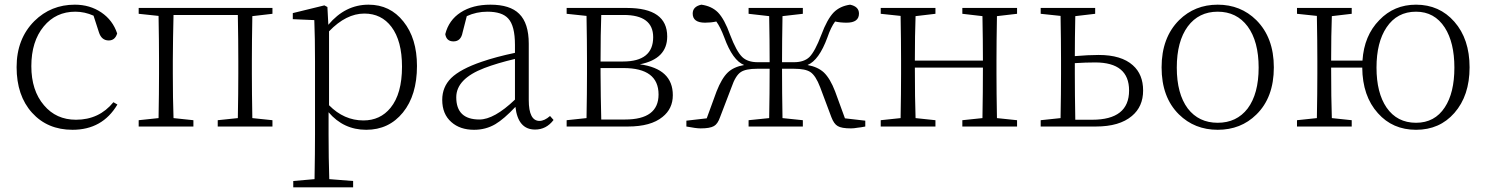

<svg xmlns="http://www.w3.org/2000/svg" viewBox="-20 -541 6355 821"><path d="M482 -94Q418 14 290 14Q183 14 117 -59Q51 -132 51 -254Q51 -375 127 -451Q198 -521 300 -521Q364 -521 413 -488Q462 -455 481 -398Q472 -368 445 -368Q414 -368 403 -403L380 -474Q342 -491 302 -491Q219 -491 167 -428Q114 -364 114 -258Q114 -154 168 -91Q220 -29 305 -29Q404 -29 465 -104Z M1059 -472Q1057 -362 1057 -282V-226Q1057 -146 1059 -36L1145 -27V0H911V-27L997 -36Q999 -146 999 -226V-282Q999 -367 997 -477H722Q721 -438 720 -380Q719 -327 719 -282V-226Q719 -119 722 -36L807 -27V0H573V-27L658 -36Q660 -146 660 -226V-282Q660 -363 658 -473L573 -482V-507H1145V-482Z M1387 -91Q1451 -26 1534 -26Q1606 -26 1650 -80Q1699 -140 1699 -256Q1699 -366 1654 -426Q1611 -483 1538 -483Q1460 -483 1387 -407ZM1384 -435Q1456 -521 1556 -521Q1648 -521 1705 -449Q1763 -377 1763 -259Q1763 -134 1703 -60Q1643 14 1546 14Q1449 14 1385 -61V32Q1385 136 1388 225L1490 233V260H1234V233L1325 225Q1327 107 1327 33V-278Q1327 -380 1324 -455L1232 -459V-485L1367 -518L1380 -511Z M2182 -289Q2106 -271 2051 -250Q1931 -204 1931 -125Q1931 -30 2030 -30Q2093 -30 2182 -115ZM2347 -28Q2316 13 2268 13Q2195 13 2184 -84Q2135 -32 2098 -10Q2057 14 2007 14Q1947 14 1910 -19Q1871 -53 1871 -114Q1871 -169 1909 -207Q1949 -246 2040 -277Q2101 -298 2182 -315V-349Q2182 -431 2153 -462Q2127 -491 2064 -491Q2017 -491 1976 -472L1958 -402Q1951 -364 1919 -364Q1889 -364 1884 -395Q1899 -455 1950 -488Q2001 -521 2077 -521Q2161 -521 2200 -482Q2241 -442 2241 -354V-113Q2241 -24 2287 -24Q2308 -24 2332 -45Z M2653 -30Q2796 -30 2796 -137Q2796 -250 2646 -250H2548V-226Q2548 -180 2549 -128Q2550 -69 2551 -30ZM2551 -477Q2548 -399 2548 -278H2644Q2773 -278 2773 -382Q2773 -477 2647 -477ZM2661 -507Q2833 -507 2833 -385Q2833 -289 2716 -266Q2857 -247 2857 -134Q2857 -76 2813 -41Q2763 0 2665 0H2403V-27L2488 -36Q2490 -146 2490 -226V-282Q2490 -363 2488 -473L2403 -482V-507Z M3680 -25V0Q3660 4 3648 5Q3631 8 3619 8Q3578 8 3562 -2Q3546 -11 3535 -40L3487 -168Q3468 -218 3445 -233Q3424 -247 3375 -247H3324Q3324 -144 3326 -36L3413 -27V0H3181V-27L3269 -36Q3271 -144 3271 -247H3218Q3169 -247 3148 -233Q3125 -218 3108 -168L3059 -40Q3049 -11 3033 -2Q3016 8 2976 8Q2957 8 2915 0V-25L3002 -35L3044 -150Q3066 -206 3092 -231Q3117 -255 3162 -263Q3113 -282 3077 -381Q3060 -426 3043 -449Q3020 -444 2995 -444Q2942 -444 2942 -483Q2942 -513 2979 -521Q3023 -515 3050 -488Q3078 -459 3102 -392Q3129 -321 3154 -297Q3177 -275 3220 -275H3271Q3271 -364 3269 -472L3181 -482V-507H3413V-482L3326 -472Q3324 -364 3324 -275H3375Q3418 -275 3441 -297Q3465 -321 3492 -392Q3517 -459 3545 -488Q3572 -515 3615 -521Q3653 -513 3653 -483Q3653 -444 3600 -444Q3574 -444 3551 -449Q3533 -425 3518 -381Q3482 -283 3433 -263Q3477 -255 3503 -231Q3530 -205 3551 -150L3593 -35Z M4243 -472Q4241 -362 4241 -282V-226Q4241 -146 4243 -36L4329 -27V0H4095V-27L4181 -36Q4183 -146 4183 -252H3892Q3892 -119 3895 -36L3980 -27V0H3746V-27L3831 -36Q3833 -146 3833 -226V-282Q3833 -363 3831 -473L3746 -482V-507H3980V-482L3895 -472Q3892 -393 3892 -282H4183Q4183 -366 4181 -472L4095 -482V-507H4329V-482Z M4650 -29Q4808 -29 4808 -154Q4808 -274 4663 -274Q4623 -274 4576 -271V-226Q4576 -139 4578 -29ZM4578 -472Q4576 -376 4576 -301Q4634 -306 4678 -306Q4775 -306 4824 -262Q4868 -223 4868 -154Q4868 -85 4820 -45Q4767 0 4666 0H4430V-27L4515 -36Q4517 -146 4517 -226V-282Q4517 -363 4515 -473L4430 -482V-507H4663V-482Z M5021 -52Q4947 -125 4947 -253Q4947 -380 5022 -455Q5089 -521 5187 -521Q5285 -521 5352 -455Q5427 -380 5427 -253Q5427 -124 5352 -51Q5286 14 5187 14Q5088 14 5021 -52ZM5315 -77Q5362 -140 5362 -252Q5362 -364 5315 -428Q5268 -491 5187 -491Q5106 -491 5059 -428Q5012 -364 5012 -252Q5012 -140 5059 -77Q5106 -16 5187 -16Q5268 -16 5315 -77Z M6158 -82Q6199 -144 6199 -252Q6199 -359 6158 -423Q6114 -491 6035 -491Q5954 -491 5909 -424Q5866 -360 5866 -252Q5866 -144 5909 -81Q5954 -16 6035 -16Q6115 -16 6158 -82ZM5806 -282Q5813 -389 5878 -455Q5941 -521 6035 -521Q6135 -521 6199 -448Q6264 -374 6264 -253Q6264 -132 6199 -58Q6136 14 6035 14Q5935 14 5872 -57Q5806 -130 5805 -252H5672Q5672 -119 5675 -36L5760 -27V0H5526V-27L5611 -36Q5613 -146 5613 -226V-282Q5613 -363 5611 -473L5526 -482V-507H5760V-482L5675 -472Q5672 -393 5672 -282Z"/></svg>

Font: Source Han Serif SC ExtraLight
Style: Regular
Weight: 250
Designer: Ryoko NISHIZUKA  (kana & ideographs); Frank Grießhammer (Latin, Greek & Cyrillic); Wenlong ZHANG  (bopomofo); Sandoll Co
Foundry: Adobe Systems Incorporated
Version: Version 1.001 October 20, 2017